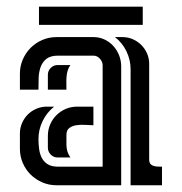

<svg xmlns="http://www.w3.org/2000/svg" viewBox="-20 -550 540 570"><path d="M284.7 -55.2V-356Q284.7 -366.7 276.6 -375.7Q268.6 -384.8 257.3 -384.8H152.3Q129.4 -384.8 117.4 -375Q105.5 -365.2 100.3 -350.3Q95.2 -335.4 94.7 -317.6Q94.2 -299.8 94.2 -283.7H39.1V-331.1Q39.1 -353.5 47.6 -373.3Q56.2 -393.1 71 -408Q85.9 -422.9 105.7 -431.4Q125.5 -439.9 147.9 -439.9H257.3Q274.9 -439.9 290 -432.9Q305.2 -425.8 316.2 -413.8Q327.1 -401.9 333.5 -386Q339.8 -370.1 339.8 -353V0H147.9Q125.5 0 105.7 -8.5Q85.9 -17.1 71 -31.7Q56.2 -46.4 47.6 -66.2Q39.1 -85.9 39.1 -108.4V-153.8Q39.1 -169.9 45.4 -184.6Q51.8 -199.2 62.5 -210Q73.2 -220.7 87.9 -227.1Q102.5 -233.4 118.7 -233.4H140.6Q118.7 -215.8 106.4 -190.4Q94.2 -165 94.2 -137.2Q94.2 -122.1 96.2 -107.4Q98.1 -92.8 104.2 -81.1Q110.4 -69.3 121.8 -62.3Q133.3 -55.2 152.3 -55.2ZM367.7 -344.2Q367.7 -372.1 355.5 -397.5Q343.3 -422.9 321.3 -439.9H343.3Q359.9 -439.9 374.3 -433.6Q388.7 -427.2 399.4 -416.5Q410.2 -405.8 416.5 -391.4Q422.9 -377 422.9 -360.4V-76.7Q422.9 -67.9 426.5 -63.5Q430.2 -59.1 436 -57.4Q441.9 -55.7 448.5 -55.4Q455.1 -55.2 460.9 -55.2V0H367.7ZM95.7 -530.3H403.8V-476.1H95.7ZM257.3 -233.4V-178.2Q248.5 -178.2 234.9 -179.2Q221.2 -180.2 208.3 -178.5Q195.3 -176.8 186.3 -170.4Q177.2 -164.1 177.2 -148.9V-120.6Q177.2 -99.1 189 -82.5H150.9Q138.7 -82.5 130.4 -91.3Q122.1 -100.1 122.1 -111.8V-146.5Q122.1 -164.6 128.9 -180.4Q135.7 -196.3 147.5 -208Q159.2 -219.7 175 -226.6Q190.9 -233.4 209 -233.4ZM189 -356.9Q183.1 -348.6 180.7 -339.8Q178.2 -331.1 177.5 -321.8Q176.8 -312.5 177 -303Q177.2 -293.5 177.2 -283.7H122.1V-328.1Q122.1 -339.8 130.6 -348.4Q139.2 -356.9 150.9 -356.9Z"/></svg>

Font: Isar CAT
Style: Regular
Weight: 400
Designer: Digitized by Peter Wiegel
Foundry: CAT-Fonts, Peter Wiegel
Version: Version 1.000; ttfautohint (v1.3)